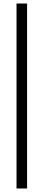

<svg xmlns="http://www.w3.org/2000/svg" viewBox="-20 -826 248 1092"><path d="M74 246V-806H134V246Z"/></svg>

Font: Space Grotesk Frontify Light
Style: Regular
Weight: 300
Designer: Florian Karsten
Version: Version 2.000